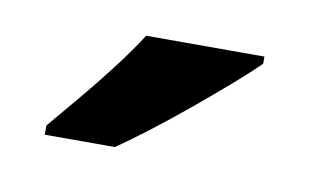

<svg xmlns="http://www.w3.org/2000/svg" viewBox="-34 -819 431 267"><g transform="rotate(10 181.0 -686.0)"><path d="M322 -756Q308 -742 285 -722Q262 -702 235.5 -680Q209 -658 183.5 -638.5Q158 -619 139 -606H40V-619Q56 -638 77.5 -663.5Q99 -689 120 -716.5Q141 -744 155 -766H322Z"/></g></svg>

Font: Noto Sans Lisu
Style: Regular
Weight: 400
Designer: Monotype Design Team. David Williams.
Foundry: Monotype Imaging Inc.
Version: Version 2.102